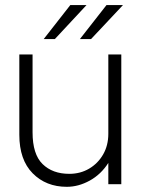

<svg xmlns="http://www.w3.org/2000/svg" viewBox="-20 -710 542 740"><path d="M454 -690.5H390.5L288 -559.5H331ZM313.5 -690.5H251L148.5 -559.5H191.5ZM105.5 -200V-500H54.5V-190.5Q54.5 -94 106 -42Q157.5 10 237.5 10Q282.5 10 326 -14Q369.5 -38 397.8 -82.5Q426 -127 426 -188.5L397.5 -194.5Q397.5 -149.5 377.5 -114.8Q357.5 -80 323.5 -60Q289.5 -40 247 -40Q182.5 -40 144 -77.8Q105.5 -115.5 105.5 -200ZM447.5 0V-500H397.5V0Z"/></svg>

Font: Overused Grotesk Light
Style: Regular
Weight: 300
Designer: RandomMaerks
Version: Version 0.005